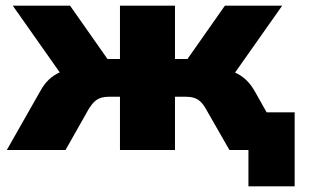

<svg xmlns="http://www.w3.org/2000/svg" viewBox="-20 -529 1101 677"><path d="M856 128V0H816V-133H1019V128ZM4 0 121 -206Q135 -232 152.5 -248.5Q170 -265 192 -274.5Q214 -284 243 -287L218 -235L25 -509H227L359 -321H403V-509H597V-321H641L773 -509H975L782 -235L757 -287Q786 -283 808 -273.5Q830 -264 847.5 -247.5Q865 -231 879 -206L995 0H789L706 -145Q697 -161 687 -170.5Q677 -180 664 -184Q651 -188 635 -188H597V0H403V-188H365Q349 -188 336 -184Q323 -180 313 -170.5Q303 -161 293 -145L211 0Z"/></svg>

Font: Nunito Sans 6pt Black
Style: Regular
Weight: 900
Version: Version 3.101;gftools[0.9.27]